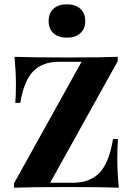

<svg xmlns="http://www.w3.org/2000/svg" viewBox="-20 -872 619 892"><path d="M527 -588 213 -23H319Q398 -23 442.5 -69.5Q487 -116 505 -226H528Q525 -189 525 -132Q525 -74 532 0Q463 -3 296 -3Q124 -3 45 0V-20L359 -585H254Q178 -585 135 -541.5Q92 -498 74 -394H51Q54 -426 54 -482Q54 -538 47 -608Q122 -605 298 -605Q456 -605 527 -608ZM376 -774Q376 -738 353 -717.5Q330 -697 291 -697Q251 -697 228.5 -717.5Q206 -738 206 -774Q206 -811 228.5 -831.5Q251 -852 291 -852Q330 -852 353 -831.5Q376 -811 376 -774Z"/></svg>

Font: Playfair Display SC
Style: Bold
Weight: 700
Designer: Claus Eggers Sørensen
Foundry: Claus Eggers Sørensen
Version: Version 1.200; ttfautohint (v1.6)